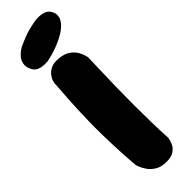

<svg xmlns="http://www.w3.org/2000/svg" viewBox="-288 -838 837 837"><g transform="rotate(-45 131.0 -419.0)"><path d="M146 1Q114 1 93.5 -11.5Q73 -24 61.5 -41Q50 -58 45.5 -70.5Q41 -83 41 -83Q37 -126 34.5 -175.5Q32 -225 31 -277.5Q30 -330 31.5 -383.5Q33 -437 36 -489.5Q39 -542 43 -591Q43 -591 46 -601Q49 -611 58.5 -623.5Q68 -636 85.5 -644.5Q103 -653 133 -650Q165 -647 183.5 -633.5Q202 -620 211 -604Q220 -588 223 -576Q226 -564 226 -564Q225 -526 223.5 -479.5Q222 -433 221 -382Q220 -331 220 -277.5Q220 -224 221 -171Q222 -118 225 -69Q225 -69 223 -58.5Q221 -48 214 -34Q207 -20 191 -9.5Q175 1 146 1ZM90 -676Q90 -676 81 -675.5Q72 -675 59.5 -676Q47 -677 34.5 -683Q22 -689 15 -702Q3 -725 6.5 -743Q10 -761 21 -773.5Q32 -786 42 -792.5Q52 -799 52 -799Q101 -822 128.5 -829Q156 -836 175 -839Q175 -839 184 -840Q193 -841 206 -840Q219 -839 232 -834Q245 -829 253 -816Q262 -801 261.5 -788Q261 -775 256 -765.5Q251 -756 246 -750.5Q241 -745 241 -745Q225 -729 203.5 -717Q182 -705 160 -696.5Q138 -688 119.5 -683Q101 -678 90 -676Z"/></g></svg>

Font: Sour Gummy Black
Style: Regular
Weight: 900
Designer: Stefie Justprince
Foundry: Eifetstype
Version: Version 1.000